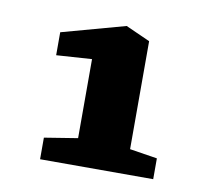

<svg xmlns="http://www.w3.org/2000/svg" viewBox="-51 -774 506 466"><g transform="rotate(10 202.0 -540.5)"><path d="M286.1 -424.8 354 -414.1V-362.8H75.2V-416L157.2 -429.2V-624L69.8 -618.2V-674.8L226.1 -717.8L286.1 -690.9Z"/></g></svg>

Font: Grenze
Style: Bold
Weight: 700
Designer: Renata Polastri
Foundry: Omnibus-Type
Version: Version 1.002;PS 001.002;hotconv 1.0.88;makeotf.lib2.5.64775